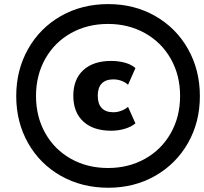

<svg xmlns="http://www.w3.org/2000/svg" viewBox="-20 -821 982 924"><path d="M332.8 -360.4Q332.8 -439.2 380.9 -483.5Q429 -527.8 514.9 -527.8Q551.3 -527.8 582.2 -519Q613 -510.3 631.8 -493.2L596.2 -413.1Q582 -426 563.6 -432.5Q545.2 -439 525.6 -439Q488.8 -439 469.6 -419.1Q450.4 -399.2 450.4 -360.4Q450.4 -321.3 469.6 -301Q488.8 -280.8 525.6 -280.8Q544.2 -280.8 562.7 -287.6Q581.3 -294.4 596.2 -306.6L631.8 -227.3Q612.3 -210.9 581.1 -201.4Q549.8 -191.9 514.9 -191.9Q429 -191.9 380.9 -236.2Q332.8 -280.5 332.8 -360.4ZM58.1 -358.7Q58.1 -484.1 115.2 -585.2Q172.2 -686.3 273 -743.8Q373.8 -801.3 501.3 -801.3Q626.7 -801.3 727.3 -743.7Q827.9 -686.2 884.9 -585Q941.9 -483.8 941.9 -358.4Q941.9 -233.4 884.8 -132.9Q827.6 -32.5 727.1 25Q626.5 82.5 501.3 82.5Q374 82.5 273.2 25.4Q172.3 -31.6 115.2 -132.4Q58.1 -233.2 58.1 -358.7ZM846.7 -359.1Q846.7 -458.7 802 -537.8Q757.4 -616.8 678 -661.3Q598.7 -705.8 499.9 -705.8Q400.1 -705.8 321.2 -661.4Q242.2 -616.9 197.8 -537.9Q153.3 -458.9 153.3 -359.1Q153.3 -259.3 197.8 -180.3Q242.2 -101.3 321.2 -56.9Q400.2 -12.5 500 -12.5Q598.8 -12.5 678.1 -56.9Q757.4 -101.4 802 -180.5Q846.7 -259.5 846.7 -359.1Z"/></svg>

Font: Min Sans VF VF
Style: Regular
Weight: 400
Designer: Jinseong-Kim, NotoSansCJK, Nunito
Foundry: Jinseong-Kim
Version: Version 1.420;Glyphs 3.1.2 (3151)